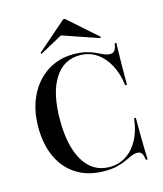

<svg xmlns="http://www.w3.org/2000/svg" viewBox="-115 -845 798 942"><g transform="rotate(-15 284.5 -374.0)"><path d="M300 11.3Q218.5 11.3 160.5 -24.6Q102.4 -60.5 71.4 -125.8Q40.3 -191.1 40.3 -279.8Q40.3 -369.4 73.4 -437.5Q106.5 -505.6 164.9 -544Q223.4 -582.3 300 -582.3Q337.1 -582.3 363.7 -575.4Q390.3 -568.5 409.3 -559.3Q428.2 -550 444 -543.1Q459.7 -536.3 475.8 -536.3Q490.3 -536.3 498 -546.8Q505.6 -557.3 508.9 -581.5H517.7Q516.9 -560.5 516.1 -533.9Q515.3 -507.3 514.9 -468.1Q514.5 -429 514.5 -369.4H505.6Q497.6 -431.5 473 -476.2Q448.4 -521 411.3 -545.2Q374.2 -569.4 328.2 -569.4Q244.4 -569.4 198.4 -495.6Q152.4 -421.8 152.4 -287.1Q152.4 -151.6 198.8 -76.6Q245.2 -1.6 329 -1.6Q376.6 -1.6 414.1 -26.2Q451.6 -50.8 475.4 -95.6Q499.2 -140.3 505.6 -201.6H514.5Q514.5 -144.4 514.9 -104.8Q515.3 -65.3 516.1 -38.3Q516.9 -11.3 517.7 10.5H508.9Q505.6 -14.5 498.4 -24.2Q491.1 -33.9 476.6 -33.9Q460.5 -33.9 445.2 -27Q429.8 -20.2 410.9 -11.3Q391.9 -2.4 365.3 4.4Q338.7 11.3 300 11.3ZM149.2 -624.2 145.2 -629.8 295.2 -760.5H304L451.6 -629.8L447.6 -624.2L243.5 -694.4L296 -704.8Z"/></g></svg>

Font: Playfair 144pt SemiCondensed SemiBold
Style: Regular
Weight: 600
Width: 4
Designer: Claus Eggers Sørensen
Foundry: Claus Eggers Sørensen
Version: Version 2.203